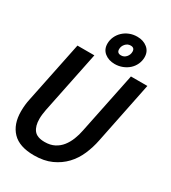

<svg xmlns="http://www.w3.org/2000/svg" viewBox="-211 -981 981 1101"><g transform="rotate(30 279.0 -431.0)"><path d="M558 -658 475 -250Q465 -199 444.5 -151.5Q424 -104 390 -68Q356 -32 307.5 -10Q259 12 193 12Q96 12 49.5 -36.5Q3 -85 3 -170Q3 -214 12 -254L95 -658H207L123 -248Q120 -232 118 -216.5Q116 -201 116 -185Q116 -138 136.5 -111.5Q157 -85 208 -85Q245 -85 272 -99Q299 -113 317.5 -136.5Q336 -160 348 -190.5Q360 -221 366 -253Q386 -352 406.5 -450Q427 -548 447 -647L449 -658ZM386 -785Q386 -811 360 -811Q340 -811 326 -795.5Q312 -780 312 -760Q312 -734 339 -734Q359 -734 372.5 -749.5Q386 -765 386 -785ZM238 -754Q238 -778 248 -800Q258 -822 275.5 -838.5Q293 -855 316.5 -864.5Q340 -874 368 -874Q408 -874 435 -852Q462 -830 462 -792Q462 -768 452 -746Q442 -724 424.5 -708Q407 -692 383 -682.5Q359 -673 332 -673Q292 -673 265 -694.5Q238 -716 238 -754Z"/></g></svg>

Font: Codetta
Style: Bold Italic
Weight: 700
Italic angle: -11°
Designer: Ulrich Proeller
Foundry: PROSA GmbH
Version: Version 2.00;September 29, 2018;FontCreator 11.5.0.2427 64-b